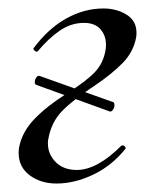

<svg xmlns="http://www.w3.org/2000/svg" viewBox="-20 -419 369 453"><path d="M62 -225Q62 -231 65.5 -236Q69 -241 73 -240L247 -178Q250 -177 250 -171Q250 -165 246.5 -160Q243 -155 239 -156L65 -219Q62 -221 62 -225ZM24 -58Q24 -66 25 -71Q32 -108 61.5 -138.5Q91 -169 137 -198Q183 -227 203.5 -248.5Q224 -270 229 -301Q230 -305 230 -314Q230 -335 217 -350Q204 -365 178 -365Q148 -365 121.5 -347Q95 -329 69 -298L67 -297Q64 -297 61 -300Q58 -303 59 -305Q94 -352 136.5 -375.5Q179 -399 224 -399Q255 -399 278.5 -384.5Q302 -370 302 -342Q302 -334 301 -330Q295 -297 270 -271Q245 -245 202 -216Q153 -184 127 -157.5Q101 -131 94 -91Q93 -88 93 -81Q93 -55 111.5 -36.5Q130 -18 161 -18Q209 -18 266 -75Q267 -76 269 -76Q272 -76 274.5 -73.5Q277 -71 276 -68Q244 -28 200 -7Q156 14 113 14Q76 14 50 -5.5Q24 -25 24 -58Z"/></svg>

Font: Cormorant Garamond Medium
Style: Italic
Weight: 500
Italic angle: -10°
Designer: Christian Thalmann (Catharsis Fonts)
Foundry: Catharsis Fonts
Version: Version 4.000